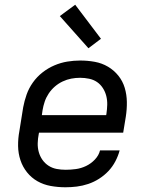

<svg xmlns="http://www.w3.org/2000/svg" viewBox="-20 -784 640 812"><path d="M257 8Q225 8 194.5 2.5Q164 -3 138.5 -17.5Q113 -32 94.5 -55Q76 -78 66.5 -106.5Q57 -135 56.5 -166.5Q56 -198 62 -230L78 -330Q83 -357 92.5 -384Q102 -411 119 -435Q136 -459 159.5 -477.5Q183 -496 210 -507.5Q237 -519 264.5 -523.5Q292 -528 319 -528Q351 -528 381 -522.5Q411 -517 436.5 -502Q462 -487 480.5 -464Q499 -441 507.5 -412.5Q516 -384 516.5 -353Q517 -322 512 -290L501 -223H145L144 -218Q140 -198 139.5 -178.5Q139 -159 144 -141Q149 -123 159.5 -108Q170 -93 185.5 -83Q201 -73 219.5 -69.5Q238 -66 258 -66Q279 -66 301 -69Q323 -72 344 -82Q365 -92 381.5 -109.5Q398 -127 403 -148H486Q480 -125 468 -102Q456 -79 438.5 -60.5Q421 -42 399 -28Q377 -14 353 -6Q329 2 305 5Q281 8 257 8ZM157 -297H429L430 -302Q433 -322 433.5 -341Q434 -360 429.5 -378Q425 -396 415 -411.5Q405 -427 390.5 -437Q376 -447 357 -451Q338 -455 319 -455Q300 -455 281.5 -451.5Q263 -448 245 -439.5Q227 -431 212 -418Q197 -405 186 -388.5Q175 -372 169 -354Q163 -336 160 -318ZM354 -580 233 -716 298 -764 407 -620Z"/></svg>

Font: Iosevka Custom Oblique
Style: Regular
Weight: 400
Italic angle: -9°
Designer: Belleve Invis
Foundry: Belleve Invis
Version: Version 27.0.1